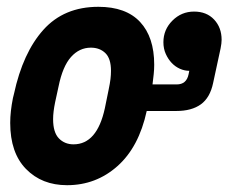

<svg xmlns="http://www.w3.org/2000/svg" viewBox="-20 -530 671 564"><path d="M460 -406Q460 -443 486.5 -469.5Q513 -496 550 -496Q587 -496 609 -472.5Q631 -449 631 -413Q631 -403 628 -388L606 -286Q597 -243 570 -223.5Q543 -204 498 -204H411Q388 -98 325 -42Q262 14 177 14Q103 14 56.5 -33.5Q10 -81 10 -169Q10 -186 12 -204Q14 -222 18 -242L21 -254Q47 -375 107.5 -442.5Q168 -510 269 -510Q350 -510 391.5 -465.5Q433 -421 433 -340Q433 -326 431.5 -312Q430 -298 428 -282H499Q528 -282 534 -312L536 -322Q522 -322 508.5 -328Q495 -334 484.5 -345Q474 -356 467 -371.5Q460 -387 460 -406ZM196 -106Q265 -106 288 -212L299 -266Q303 -285 304.5 -297.5Q306 -310 306 -322Q306 -358 289.5 -374Q273 -390 247 -390Q213 -390 188.5 -362.5Q164 -335 152 -276L142 -230Q136 -201 136 -180Q136 -141 153 -123.5Q170 -106 196 -106Z"/></svg>

Font: Space Mono
Style: Bold Italic
Weight: 700
Italic angle: -12°
Monospace: yes
Designer: Colophon Foundry / Benjamin Critton
Foundry: Colophon Foundry
Version: Version 1.000;PS 1.000;hotconv 1.0.81;makeotf.lib2.5.63406